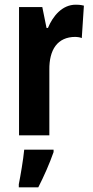

<svg xmlns="http://www.w3.org/2000/svg" viewBox="-20 -576 394 817"><path d="M302 -556C245 -556 205 -508 184 -457H178L160 -546H61V0H190V-279C189 -364 224 -419 301 -419C304 -419 320 -418 328 -414L337 -552C321 -556 310 -556 302 -556ZM208 71V61H83C79 104 67 173 60 208V221H143C167 174 191 120 208 71Z"/></svg>

Font: Noto Sans Gurmukhi ExtraCondensed
Style: Bold
Weight: 700
Width: 2
Designer: Jelle Bosma - Monotype Design Team
Foundry: Monotype Imaging Inc.
Version: Version 2.004